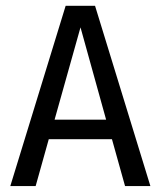

<svg xmlns="http://www.w3.org/2000/svg" viewBox="-20 -624 540 644"><path d="M250 -532.2 163.1 -222.7H335.9ZM200.2 -604.5H298.8L484.4 0H399.4L355.5 -157.2H143.6L99.6 0H14.6Z"/></svg>

Font: BabelStone Coelbren y Beirdd
Style: Regular
Weight: 400
Designer: Andrew West
Foundry: BabelStone
Version: Version 1.00;September 27, 2022